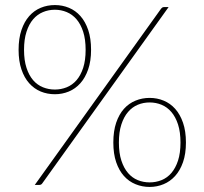

<svg xmlns="http://www.w3.org/2000/svg" viewBox="-20 -731 808 759"><path d="M340 -534Q340 -489.5 328.5 -456.5Q317 -423.5 297.5 -401.8Q278 -380 252 -369.2Q226 -358.5 197 -358.5Q167 -358.5 141 -369.2Q115 -380 95.5 -401.8Q76 -423.5 64.8 -456.5Q53.5 -489.5 53.5 -534Q53.5 -579 64.8 -612.2Q76 -645.5 95.5 -667.5Q115 -689.5 141 -700.2Q167 -711 197 -711Q226.5 -711 252.5 -700.2Q278.5 -689.5 298 -667.5Q317.5 -645.5 328.8 -612.2Q340 -579 340 -534ZM318.5 -534Q318.5 -575.5 308.8 -605.5Q299 -635.5 282.5 -654.8Q266 -674 243.8 -683.2Q221.5 -692.5 197 -692.5Q172 -692.5 149.8 -683.2Q127.5 -674 111 -654.8Q94.5 -635.5 84.8 -605.5Q75 -575.5 75 -534Q75 -492.5 84.8 -462.8Q94.5 -433 111 -414Q127.5 -395 149.8 -386Q172 -377 197 -377Q221.5 -377 243.8 -386Q266 -395 282.5 -414Q299 -433 308.8 -462.8Q318.5 -492.5 318.5 -534ZM617 -697Q619.5 -700 622 -701.5Q624.5 -703 629 -703H646.5L147 -6Q143 0 135.5 0H117.5ZM715 -167.5Q715 -123 703.5 -90Q692 -57 672.2 -35.2Q652.5 -13.5 626.5 -2.8Q600.5 8 571.5 8Q542 8 515.8 -2.8Q489.5 -13.5 470 -35.2Q450.5 -57 439.2 -90Q428 -123 428 -167.5Q428 -212.5 439.2 -245.8Q450.5 -279 470 -300.8Q489.5 -322.5 515.8 -333.2Q542 -344 571.5 -344Q601 -344 627 -333.2Q653 -322.5 672.5 -300.8Q692 -279 703.5 -245.8Q715 -212.5 715 -167.5ZM693.5 -167.5Q693.5 -209 683.8 -239Q674 -269 657.5 -288.2Q641 -307.5 618.8 -316.8Q596.5 -326 571.5 -326Q546.5 -326 524.5 -316.8Q502.5 -307.5 486 -288.2Q469.5 -269 459.8 -239Q450 -209 450 -167.5Q450 -126 459.8 -96.2Q469.5 -66.5 486 -47.2Q502.5 -28 524.5 -19Q546.5 -10 571.5 -10Q596.5 -10 618.8 -19Q641 -28 657.5 -47.2Q674 -66.5 683.8 -96.2Q693.5 -126 693.5 -167.5Z"/></svg>

Font: Lato Thin
Style: Regular
Weight: 200
Designer: Lukasz Dziedzic
Foundry: tyPoland Lukasz Dziedzic
Version: Version 2.007; 2014-02-27